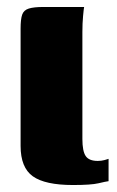

<svg xmlns="http://www.w3.org/2000/svg" viewBox="-20 -525 334 550"><path d="M189 5Q109 5 74 -20Q39 -45 39 -107V-443Q39 -470 43.5 -483Q48 -496 62.5 -500.5Q77 -505 104 -505H221Q220 -501 218 -479.5Q216 -458 216 -433V-127Q216 -92 225.5 -78Q235 -64 260 -64Q270 -64 279.5 -66.5Q289 -69 291 -70V-6Q283 -5 262 0Q241 5 189 5Z"/></svg>

Font: Genos Thin ExtraBold
Style: Regular
Weight: 800
Version: Version 1.010